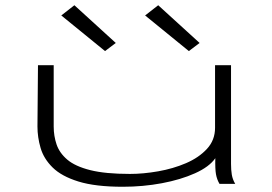

<svg xmlns="http://www.w3.org/2000/svg" viewBox="-20 -702 1040 733"><path d="M449 11Q344 11 279.5 -9Q215 -29 181 -62.5Q147 -96 135 -137Q123 -178 123 -219L125 -453H185V-219Q185 -183 196 -150.5Q207 -118 237 -92.5Q267 -67 324.5 -52.5Q382 -38 476 -38Q527 -38 584 -48Q641 -58 690 -79Q739 -100 770 -133.5Q801 -167 801 -214V-453H862V-76Q862 -53 865 -35Q868 -17 878 0H818Q808 -17 804.5 -37Q801 -57 802 -98Q779 -65 724.5 -40.5Q670 -16 598 -2.5Q526 11 449 11ZM381 -507 214 -643 264 -682 422 -538ZM701 -507 534 -643 584 -682 742 -538Z"/></svg>

Font: Inconsolata UltraExpanded Light
Style: Regular
Weight: 300
Width: 9
Monospace: yes
Designer: Raph Levien, Cyreal, Brenton Simpson
Foundry: Raph Levien, Cyreal, Google
Version: Version 3.001; ttfautohint (v1.8.2.53-6de2)